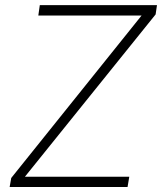

<svg xmlns="http://www.w3.org/2000/svg" viewBox="-20 -748 648 768"><path d="M18.6 0 24.9 -36.1 546.4 -686H133.3L139.2 -727.5H607.9L602.5 -690.4L79.6 -41H497.1L490.2 0Z"/></svg>

Font: Inter Tight ExtraLight
Style: Italic
Weight: 250
Italic angle: -9.39999°
Designer: Rasmus Andersson
Foundry: rsms
Version: Version 3.004